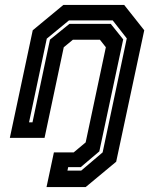

<svg xmlns="http://www.w3.org/2000/svg" viewBox="-20 -560 606 780"><path d="M169 200 199 59H279.5L328 18.5L410 -368L386 -398.5H276L239 -368L161 0H20L113 -437L237.5 -540H484.5L566 -437L452 97L328 200ZM254 133H310L397 59L495 -404L438 -477H260L170 -403L98 -63H112L183 -399L262 -463H430L480.5 -400L383.5 55L308 119H257Z"/></svg>

Font: Tourney Thin
Style: Bold Italic
Weight: 700
Italic angle: -12°
Version: Version 1.015